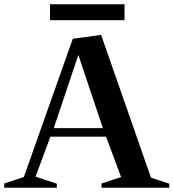

<svg xmlns="http://www.w3.org/2000/svg" viewBox="-35 -882 815 902"><path d="M-15 0V-20L88 -54L73 -39L307 -700L440 -718L678 -37L661 -52L760 -19V0H442V-20L545 -54L538 -39L459 -251L475 -240H190L206 -251L127 -39L120 -56L232 -19V0ZM214 -269 205 -280H459L452 -269L326 -645H340ZM200 -787V-862H550V-787Z"/></svg>

Font: Wittgenstein SemiBold
Style: Regular
Weight: 600
Designer: Jörg Drees
Foundry: Jörg Drees
Version: Version 1.500